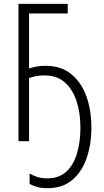

<svg xmlns="http://www.w3.org/2000/svg" viewBox="-20 -734 540 998"><path d="M228 244Q195 244 173.5 238Q152 232 134 222V168Q155 180 176 186.5Q197 193 226 193Q288 193 326 157Q364 121 381 61Q398 1 398 -71Q398 -148 377.5 -209.5Q357 -271 316 -306.5Q275 -342 212 -342Q185 -342 165.5 -338Q146 -334 131 -328V0H76V-714H332V-664H131V-378Q148 -384 169 -388Q190 -392 217 -392Q297 -392 350 -349Q403 -306 429 -233.5Q455 -161 455 -71Q455 16 430.5 87.5Q406 159 355.5 201.5Q305 244 228 244Z"/></svg>

Font: Noto Sans Mono ExtraCondensed Light
Style: Regular
Weight: 300
Width: 2
Designer: Monotype Design Team
Foundry: Monotype Imaging Inc.
Version: Version 2.014; ttfautohint (v1.8.4.7-5d5b)